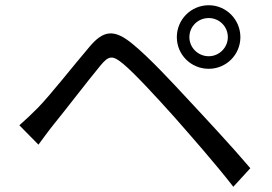

<svg xmlns="http://www.w3.org/2000/svg" viewBox="-20 -742 1040 734"><path d="M704 -600C704 -641 737 -673 778 -673C818 -673 851 -641 851 -600C851 -560 818 -527 778 -527C737 -527 704 -560 704 -600ZM656 -600C656 -533 710 -479 778 -479C845 -479 899 -533 899 -600C899 -667 845 -722 778 -722C710 -722 656 -667 656 -600ZM54 -263 127 -189C142 -209 164 -240 185 -266C230 -321 314 -431 362 -489C396 -531 410 -532 452 -497C495 -461 578 -371 647 -294C711 -221 802 -118 872 -28L937 -99C864 -185 762 -294 695 -366C631 -435 549 -523 488 -573C416 -633 375 -626 322 -563C259 -489 172 -378 124 -329C98 -303 79 -285 54 -263Z"/></svg>

Font: Noto Sans CJK JP Regular
Style: Regular
Weight: 400
Designer: Ryoko NISHIZUKA (kana & ideographs); Paul D. Hunt (Latin, Greek & Cyrillic); Wenlong ZHANG (bopomofo); Sandoll Communica
Foundry: Adobe Systems Incorporated
Version: Version 1.001;PS 1.001;hotconv 1.0.78;makeotf.lib2.5.61930